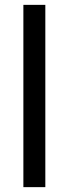

<svg xmlns="http://www.w3.org/2000/svg" viewBox="-20 -770 283 790"><path d="M166.5 -750H76.2V0H166.5Z"/></svg>

Font: Shabnam
Style: Regular
Weight: 400
Foundry: DejaVu fonts team - Redesigned by Saber Rastikerdar - Based on Vazir font
Version: Version 5.0.1